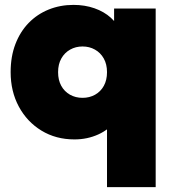

<svg xmlns="http://www.w3.org/2000/svg" viewBox="-20 -555 719 785"><path d="M417.5 210V-116L463.5 -70Q427.5 -26 382.2 -5.5Q337 15 284.5 15Q208.5 15 149.5 -21Q90.5 -57 57 -119.2Q23.5 -181.5 23.5 -260Q23.5 -324 43 -374.8Q62.5 -425.5 97.2 -461.2Q132 -497 179 -516Q226 -535 280.5 -535Q327 -535 366.2 -521.2Q405.5 -507.5 433.2 -482.5Q461 -457.5 473.5 -424L446.5 -379V-520H616.5V210ZM317.5 -155Q346 -155 368.8 -167.8Q391.5 -180.5 404.5 -204Q417.5 -227.5 417.5 -260Q417.5 -292.5 404.2 -316Q391 -339.5 368.2 -352.2Q345.5 -365 317.5 -365Q289.5 -365 266.8 -352.2Q244 -339.5 230.8 -316Q217.5 -292.5 217.5 -260Q217.5 -227.5 230.5 -204Q243.5 -180.5 266.2 -167.8Q289 -155 317.5 -155Z"/></svg>

Font: Geologica Black
Style: Regular
Weight: 900
Designer: Sindre Bremnes, Frode Helland
Foundry: Monokrom Skriftforlag AS
Version: Version 1.010;gftools[0.9.28]